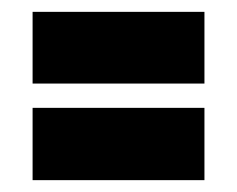

<svg xmlns="http://www.w3.org/2000/svg" viewBox="-20 -469 400 324"><path d="M35 -328V-449H325V-328ZM35 -165V-287H325V-165Z"/></svg>

Font: Bricolage Grotesque 72pt Condensed ExtraBold
Style: Regular
Weight: 800
Width: 3
Designer: Mathieu Triay
Foundry: Atelier Triay
Version: Version 1.001;gftools[0.9.33.dev8+g029e19f]